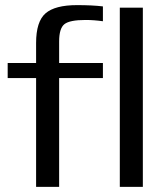

<svg xmlns="http://www.w3.org/2000/svg" viewBox="-20 -730 656 750"><path d="M538 0H448V-700H538ZM382 -425H211V0H121V-425H10V-484H121V-562Q121 -646 158 -678Q195 -710 281 -710Q340 -710 382 -705V-647Q347 -652 314 -652Q252 -652 231.5 -635.5Q211 -619 211 -568V-484H382Z"/></svg>

Font: Play
Style: Regular
Weight: 400
Designer: Jonas Hecksher
Foundry: Jonas Hecksher, Playtypeª, e-types AS
Version: Version 1.002